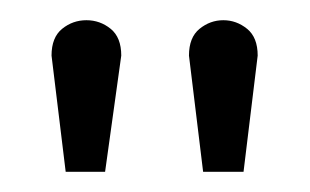

<svg xmlns="http://www.w3.org/2000/svg" viewBox="-20 -758 307 190"><path d="M167 -703 181 -588H221L235 -703Q235 -721 224.5 -729.5Q214 -738 201 -738Q188 -738 177.5 -729.5Q167 -721 167 -703ZM31 -703 45 -588H84L100 -703Q100 -721 89.5 -729.5Q79 -738 65.5 -738Q52 -738 41.5 -729.5Q31 -721 31 -703Z"/></svg>

Font: AdventPro_ExpandedRegular
Style: ExpandedRegular
Weight: 400
Width: 7
Designer: VivaRado, Andreas Kalpakidis
Foundry: VivaRado, Andreas Kalpakidis
Version: Version 3.000